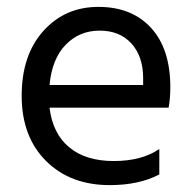

<svg xmlns="http://www.w3.org/2000/svg" viewBox="-20 -533 562 558"><path d="M124 -286H396V-306Q396 -369 362 -406.5Q328 -444 269.5 -444Q211 -444 171 -403Q131 -362 124 -286ZM299 5Q184 5 113.5 -65.5Q43 -136 43 -254.5Q43 -373 106 -443Q169 -513 266 -513Q363 -513 419 -452Q475 -391 475 -279Q475 -247 470 -220H124Q133 -145 181 -105Q229 -65 310.5 -65Q392 -65 443 -100V-26Q384 5 299 5Z"/></svg>

Font: Hind Kochi
Style: Regular
Weight: 400
Designer: Dhruvi Tolia
Foundry: Indian Type Foundry
Version: Version 0.702;PS 1.0;hotconv 1.0.81;makeotf.lib2.5.63406